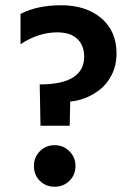

<svg xmlns="http://www.w3.org/2000/svg" viewBox="-20 -702 496 730"><path d="M245 -224H134L131 -381Q300 -381 300 -487Q300 -529 274 -554Q248 -579 197 -579Q127 -579 58 -534V-649Q121 -682 213 -682Q307 -682 365 -633Q423 -584 423 -499Q423 -454 405 -418Q387 -382 359.5 -361Q332 -340 303 -329Q274 -318 247 -316ZM267 -71Q267 -37 244 -14.5Q221 8 188 8Q154 8 131.5 -14.5Q109 -37 109 -71Q109 -104 131.5 -127Q154 -150 188 -150Q221 -150 244 -127Q267 -104 267 -71Z"/></svg>

Font: Hind Madurai SemiBold
Style: Regular
Weight: 600
Designer: Jyotish Sonowal
Foundry: Indian Type Foundry
Version: Version 1.001;PS 1.0;hotconv 1.0.86;makeotf.lib2.5.63406; tt